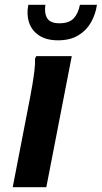

<svg xmlns="http://www.w3.org/2000/svg" viewBox="-20 -780 424 800"><path d="M33 0 106 -377Q110 -398 115 -427.5Q120 -457 123.5 -486Q127 -515 126 -536L131 -546H279L173 0ZM222 -612Q173 -612 142.5 -632.5Q112 -653 101 -686.5Q90 -720 98 -760H169Q164 -724 177 -703.5Q190 -683 227 -683Q268 -683 287 -703.5Q306 -724 313 -760H384Q378 -720 359 -686.5Q340 -653 306 -632.5Q272 -612 222 -612Z"/></svg>

Font: Kufam SemiBold
Style: Italic
Weight: 600
Italic angle: -11°
Designer: Artur Schmal
Foundry: Original Type
Version: Version 1.301; ttfautohint (v1.8.3)